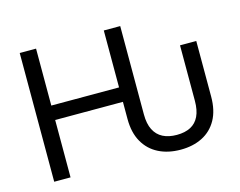

<svg xmlns="http://www.w3.org/2000/svg" viewBox="-101 -883 1311 1048"><g transform="rotate(-15 554.5 -359.5)"><path d="M799.3 9.8Q728.5 9.8 674.8 -17.3Q621.1 -44.4 591.1 -97.2Q561 -149.9 561 -227.5V-324.2H178.2V0H85.9V-727.5H178.2V-405.8H561V-727.5H653.8V-228Q653.8 -175.3 671.1 -141.1Q688.5 -106.9 720.9 -90.3Q753.4 -73.7 799.3 -73.7Q845.7 -73.7 877.4 -90.3Q909.2 -106.9 925.5 -141.1Q941.9 -175.3 941.9 -228V-541.5H1033.7V-227.5Q1033.7 -149.4 1004.2 -96.4Q974.6 -43.5 921.6 -16.8Q868.7 9.8 799.3 9.8Z"/></g></svg>

Font: Inter 16pt
Style: Regular
Weight: 400
Version: Version 4.001;git-66647c0bb